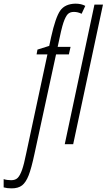

<svg xmlns="http://www.w3.org/2000/svg" viewBox="-118 -785 581 1045"><path d="M-55.2 240.2Q-79.1 240.2 -98.1 234.9V189.9Q-80.1 195.8 -57.1 195.8Q-34.2 195.8 -21.5 182.9Q-8.8 169.9 2 139.6Q12.7 109.4 24.9 48.8L140.1 -488.8H81.1L85.9 -515.1L149.9 -535.2L160.2 -583Q184.1 -690.4 209.7 -727.1Q235.4 -763.7 292 -765.1Q324.7 -765.1 346.2 -752.9L326.2 -710Q305.7 -720.2 284.2 -720.2Q262.7 -720.2 250.7 -707.8Q238.8 -695.3 227.5 -662.8Q216.3 -630.4 195.8 -529.8H266.1L256.8 -488.8H187L69.8 51.8Q52.7 131.8 37.8 169.7Q22.9 207.5 2.2 223.9Q-18.6 240.2 -55.2 240.2ZM396 -759.8H442.4L280.3 0H234.4Z"/></svg>

Font: Open Sans Hebrew Condensed Light
Style: Italic
Weight: 300
Width: 3
Italic angle: -12°
Foundry: Ascender Corporation, Yanek Iontef
Version: Version 2.001;PS 002.001;hotconv 1.0.70;makeotf.lib2.5.58329